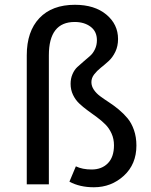

<svg xmlns="http://www.w3.org/2000/svg" viewBox="-20 -770 630 802"><path d="M293 -750Q375 -750 424.1 -709.2Q473.1 -668.5 473.1 -606.9Q473.1 -577.1 461.7 -553.5Q450.2 -529.8 433.8 -514.9Q417.5 -500 401.1 -487.1Q384.8 -474.1 373.3 -459.2Q361.8 -444.3 361.8 -426.8Q361.8 -410.2 372.1 -395Q382.3 -379.9 398.9 -367.7Q415.5 -355.5 435.8 -342.3Q456.1 -329.1 476.1 -312.5Q496.1 -295.9 512.7 -276.1Q529.3 -256.3 539.6 -226.8Q549.8 -197.3 549.8 -162.1Q549.8 -84 497.3 -35.9Q444.8 12.2 372.1 12.2Q313 12.2 270 -11.2L296.9 -75.2Q324.2 -62 362.8 -62Q404.8 -62 430.4 -87.9Q456.1 -113.8 456.1 -163.1Q456.1 -189.9 446 -212.2Q436 -234.4 420.2 -250.2Q404.3 -266.1 384.8 -280.5Q365.2 -294.9 345.9 -308.8Q326.7 -322.8 310.8 -337.9Q294.9 -353 284.9 -374Q274.9 -395 274.9 -419.9Q274.9 -442.4 283 -460.7Q291 -479 303.2 -490.2Q315.4 -501.5 329.8 -513.7Q344.2 -525.9 356.4 -536.6Q368.7 -547.4 376.7 -564.5Q384.8 -581.5 384.8 -602.1Q384.8 -638.7 358.4 -658.4Q332 -678.2 292 -678.2Q184.1 -678.2 184.1 -539.1V0H91.8V-539.1Q91.8 -638.7 144.5 -694.3Q197.3 -750 293 -750Z"/></svg>

Font: FiraGO
Style: Regular
Weight: 400
Designer: bBox Type
Foundry: bBox Type GmbH
Version: Version 1.001;PS 001.001;hotconv 1.0.88;makeotf.lib2.5.64775